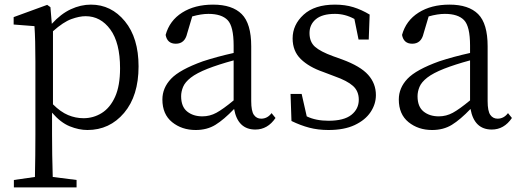

<svg xmlns="http://www.w3.org/2000/svg" viewBox="-20 -548 2244 830"><path d="M209 -413V-97Q242 -64 274.5 -50.5Q307 -37 341 -37Q384 -37 420 -59.5Q456 -82 477.5 -129.5Q499 -177 499 -253Q499 -363 457 -420.5Q415 -478 350 -478Q323 -478 288.5 -465.5Q254 -453 209 -413ZM198 -517 204 -445Q243 -488 286 -508Q329 -528 373 -528Q461 -528 520 -456Q579 -384 579 -261Q579 -134 516.5 -60Q454 14 358 14Q321 14 281.5 -2Q242 -18 205 -61V32Q205 119 208 217L311 230V262H40V230L131 217Q133 122 133 34V-282Q133 -378 129 -435L39 -442V-474L184 -527Z M990 -114V-287Q924 -269 878 -251Q830 -232 805 -212.5Q780 -193 771.5 -172.5Q763 -152 763 -132Q763 -87 789 -66Q815 -45 855 -45Q887 -45 915.5 -60.5Q944 -76 990 -114ZM1154 -59 1171 -38Q1137 12 1084 12Q1008 12 992 -77Q948 -31 911.5 -8.5Q875 14 826 14Q766 14 724 -20Q682 -54 682 -118Q682 -168 719.5 -207.5Q757 -247 857 -283Q918 -303 990 -319V-351Q990 -434 964 -461Q938 -488 881 -488Q850 -488 811 -477L789 -403Q779 -359 740 -359Q703 -359 696 -397Q713 -459 767.5 -493.5Q822 -528 901 -528Q984 -528 1025 -487Q1066 -446 1066 -348V-111Q1066 -68 1077.5 -51.5Q1089 -35 1109 -35Q1136 -35 1154 -59Z M1420 -305 1459 -291Q1538 -262 1571.5 -224.5Q1605 -187 1605 -137Q1605 -98 1582 -63.5Q1559 -29 1513.5 -7.5Q1468 14 1400 14Q1355 14 1317 4Q1279 -6 1240 -25L1236 -142H1284L1306 -45Q1345 -26 1400 -26Q1467 -26 1499 -51.5Q1531 -77 1531 -117Q1531 -154 1506 -176.5Q1481 -199 1427 -218L1377 -237Q1316 -258 1280.5 -292.5Q1245 -327 1245 -382Q1245 -441 1292.5 -484.5Q1340 -528 1428 -528Q1472 -528 1507.5 -517Q1543 -506 1578 -485L1574 -377H1530L1512 -466Q1472 -488 1428 -488Q1373 -488 1345.5 -465Q1318 -442 1318 -405Q1318 -367 1341.5 -346Q1365 -325 1420 -305Z M2012 -114V-287Q1946 -269 1900 -251Q1852 -232 1827 -212.5Q1802 -193 1793.5 -172.5Q1785 -152 1785 -132Q1785 -87 1811 -66Q1837 -45 1877 -45Q1909 -45 1937.5 -60.5Q1966 -76 2012 -114ZM2176 -59 2193 -38Q2159 12 2106 12Q2030 12 2014 -77Q1970 -31 1933.5 -8.5Q1897 14 1848 14Q1788 14 1746 -20Q1704 -54 1704 -118Q1704 -168 1741.5 -207.5Q1779 -247 1879 -283Q1940 -303 2012 -319V-351Q2012 -434 1986 -461Q1960 -488 1903 -488Q1872 -488 1833 -477L1811 -403Q1801 -359 1762 -359Q1725 -359 1718 -397Q1735 -459 1789.5 -493.5Q1844 -528 1923 -528Q2006 -528 2047 -487Q2088 -446 2088 -348V-111Q2088 -68 2099.5 -51.5Q2111 -35 2131 -35Q2158 -35 2176 -59Z"/></svg>

Font: Han-Nom Khai
Style: Regular
Weight: 400
Version: Version 1.200;June 22, 2023;FontCreator 14.0.0.2814 64-bit